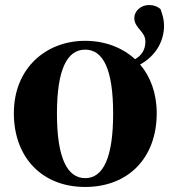

<svg xmlns="http://www.w3.org/2000/svg" viewBox="-20 -725 677 762"><path d="M318 -18C246 -18 206 -100 206 -274C206 -449 246 -528 318 -528C390 -528 429 -449 429 -274C429 -100 390 -18 318 -18ZM318 17C488 17 602 -97 602 -276C602 -355 577 -421 536 -469C593 -500 631 -556 631 -623C631 -649 625 -666 617 -689C604 -700 590 -705 571 -705C538 -705 513 -680 513 -654C513 -612 557 -602 557 -560C557 -530 544 -506 516 -490C465 -537 395 -563 318 -563C161 -563 35 -453 35 -276C35 -100 147 17 318 17Z"/></svg>

Font: Noto Serif CJK SC Black
Style: Regular
Weight: 900
Designer: Ryoko NISHIZUKA 西塚涼子 (kana & ideographs); Frank Grießhammer (Latin, Greek & Cyrillic); Wenlong ZHANG 张文龙 (bopomofo); San
Foundry: Adobe
Version: Version 2.001;hotconv 1.1.0;makeotfexe 2.6.0